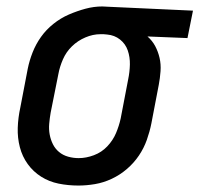

<svg xmlns="http://www.w3.org/2000/svg" viewBox="-20 -563 618 595"><path d="M223 12Q191 12 161.5 6Q132 0 107.5 -15.5Q83 -31 66 -54.5Q49 -78 41.5 -107Q34 -136 35 -167Q36 -198 43 -230L66 -350Q71 -375 81 -400.5Q91 -426 107 -448.5Q123 -471 145.5 -489Q168 -507 193.5 -518Q219 -529 245 -536Q271 -543 297 -543Q302 -543 307 -542.5Q312 -542 317 -542L578 -530L561 -445L437 -450Q452 -437 461 -420Q470 -403 474.5 -383.5Q479 -364 477.5 -342.5Q476 -321 472 -300L449 -180Q444 -155 435 -129.5Q426 -104 410.5 -81Q395 -58 373.5 -39.5Q352 -21 326.5 -9Q301 3 274.5 7.5Q248 12 223 12ZM224 -73Q247 -73 271 -82Q295 -91 312.5 -109.5Q330 -128 339.5 -150.5Q349 -173 354 -196L377 -316Q382 -340 382.5 -363Q383 -386 376 -406.5Q369 -427 352 -440.5Q335 -454 312 -456L301 -457H291Q268 -457 244.5 -447Q221 -437 203 -419.5Q185 -402 175 -379Q165 -356 161 -334L137 -214Q134 -197 132.5 -179.5Q131 -162 134 -146Q137 -130 144 -116Q151 -102 163 -92Q175 -82 191 -77.5Q207 -73 224 -73Z"/></svg>

Font: Lode Dark
Style: Bold Italic
Weight: 700
Italic angle: -11°
Monospace: yes
Designer: Belleve Invis
Foundry: Belleve Invis
Version: Version 29.2.0; ttfautohint (v1.8.3)